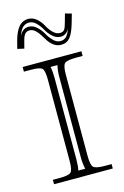

<svg xmlns="http://www.w3.org/2000/svg" viewBox="-101 -672 464 720"><g transform="rotate(-15 131.0 -312.0)"><path d="M17.1 0V-17.1H43.9Q79.1 -17.1 87.6 -25.9Q96.2 -34.7 96.2 -69.8V-384.8Q96.2 -419.9 87.6 -428.5Q79.1 -437 43.9 -437H17.1V-455.1H245.1V-437H219.2Q184.1 -437 175 -428.5Q166 -419.9 166 -384.8V-69.8Q166 -34.7 175 -25.9Q184.1 -17.1 219.2 -17.1H245.1V0ZM118.2 -428.2Q122.1 -410.6 122.1 -384.8V-69.8Q122.1 -42 118.2 -25.9H145Q140.1 -47.9 140.1 -69.8V-384.8Q140.1 -407.7 145 -428.2ZM238.8 -571.8Q227.5 -530.8 214.1 -514.4Q200.7 -498 179.2 -498Q163.6 -498 151.4 -506.6Q139.2 -515.1 131.1 -527.3Q123 -539.6 115.7 -551.8Q108.4 -564 98.6 -572.5Q88.9 -581.1 77.1 -581.1Q66.4 -581.1 59.8 -574Q53.2 -566.9 48.8 -549.8L41 -520L15.1 -525.9L22.9 -556.2Q33.2 -592.8 47.9 -608.4Q62.5 -624 83 -624Q101.6 -624 116 -611.3Q130.4 -598.6 138.4 -583Q146.5 -567.4 158.9 -554.7Q171.4 -542 186 -542Q197.8 -542 203.1 -549.6Q208.5 -557.1 213.9 -578.1L222.2 -607.9L247.1 -601.1ZM220.2 -555.2Q216.3 -543.5 207 -535.6Q197.8 -527.8 185.1 -527.8Q168 -527.8 153.8 -540.8Q139.6 -553.7 131.6 -568.8Q123.5 -584 110.8 -596.9Q98.1 -609.9 83 -609.9Q68.8 -609.9 58.6 -600.6Q48.3 -591.3 39.1 -564Q43.9 -577.6 53.7 -586.4Q63.5 -595.2 77.1 -595.2Q94.2 -595.2 108.4 -582.3Q122.6 -569.3 131.1 -553.7Q139.6 -538.1 152.3 -525.1Q165 -512.2 179.2 -512.2Q192.9 -512.2 201.9 -520.5Q210.9 -528.8 220.2 -555.2Z"/></g></svg>

Font: FoglihtenNo01
Style: Regular
Weight: 500
Version: Version 0.61